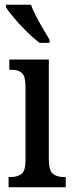

<svg xmlns="http://www.w3.org/2000/svg" viewBox="-20 -786 308 806"><path d="M16 0V-43H26Q54 -43 70.5 -56Q87 -69 87 -113V-423Q87 -466 72 -479.5Q57 -493 30 -493H19V-536H185V-117Q185 -71 201.5 -57Q218 -43 246 -43H256V0ZM146 -606Q122 -624 93 -652.5Q64 -681 39.5 -710Q15 -739 5 -756V-766H110Q118 -744 132 -717Q146 -690 161.5 -664Q177 -638 188 -619V-606Z"/></svg>

Font: Noto Serif Thai ExtraCondensed Medium
Style: Regular
Weight: 500
Width: 2
Designer: Monotype Design Team
Foundry: Monotype Imaging Inc.
Version: Version 2.002; ttfautohint (v1.8.4.7-5d5b)